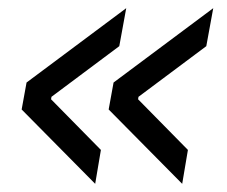

<svg xmlns="http://www.w3.org/2000/svg" viewBox="-20 -504 556 470"><path d="M33 -236 45 -302 289 -484 272 -391 106 -267 105 -261 227 -137 213 -54ZM246 -236 258 -302 502 -484 485 -391 319 -267 318 -261 440 -137 426 -54Z"/></svg>

Font: Chakra Petch
Style: Italic
Weight: 400
Italic angle: -10°
Designer: Katatrad Aksorn Co.,Ltd.
Foundry: Cadson Demak Co.,Ltd.
Version: Version 1.000; ttfautohint (v1.6)